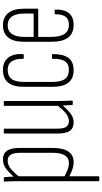

<svg xmlns="http://www.w3.org/2000/svg" viewBox="293 -820 712 1339"><g transform="rotate(-90 649.5 -151.0)"><path d="M188 6Q161 6 133.5 -4Q106 -14 82 -28L81 -62Q105 -48 131 -37.5Q157 -27 183 -27Q217 -27 235 -55.5Q253 -84 253 -141V-362Q253 -410 240 -432Q227 -454 198 -454Q165 -454 135.5 -427.5Q106 -401 78 -365L77 -400Q106 -437 137.5 -462Q169 -487 208 -487Q247 -487 267 -459Q287 -431 287 -366V-141Q287 -67 261.5 -30.5Q236 6 188 6ZM59 185Q55 185 55 180V-370Q55 -400 54.5 -426.5Q54 -453 52 -475Q51 -481 56 -481H77Q82 -481 83 -476Q85 -457 86 -435.5Q87 -414 87 -400L89 -389V180Q89 185 84 185Z M465 6Q425 6 406 -20.5Q387 -47 387 -112V-476Q387 -481 391 -481H416Q421 -481 421 -476V-114Q421 -63 434 -45Q447 -27 473 -27Q504 -27 532.5 -52Q561 -77 588 -113L590 -79Q561 -43 530.5 -18.5Q500 6 465 6ZM591 0Q587 0 586 -5Q585 -28 583.5 -54.5Q582 -81 582 -95L580 -99V-476Q580 -481 585 -481H610Q614 -481 614 -476V-114Q614 -82 615 -55Q616 -28 617 -6Q618 0 613 0Z M832 6Q773 7 743 -29.5Q713 -66 713 -143V-339Q713 -415 742.5 -451Q772 -487 832 -487Q869 -487 894.5 -470.5Q920 -454 932 -422.5Q944 -391 941 -349Q941 -342 936 -342H912Q910 -342 909 -343.5Q908 -345 908 -347Q910 -396 891 -425Q872 -454 832 -454Q788 -454 767.5 -426.5Q747 -399 747 -338V-144Q747 -83 767.5 -55Q788 -27 832 -27Q873 -27 891.5 -55Q910 -83 908 -139Q908 -145 912 -145H936Q941 -145 941 -140Q942 -69 916 -32Q890 5 832 6Z M1146 6Q1087 6 1057 -32Q1027 -70 1027 -150V-338Q1027 -415 1057.5 -451Q1088 -487 1142 -487Q1197 -487 1227.5 -450Q1258 -413 1258 -339V-246Q1258 -241 1253 -241H1061V-151Q1061 -89 1081.5 -58Q1102 -27 1146 -27Q1185 -27 1202 -50.5Q1219 -74 1219 -120Q1219 -126 1223 -126H1248Q1252 -126 1252 -121Q1253 -58 1226 -26Q1199 6 1146 6ZM1061 -273H1224V-338Q1224 -396 1203 -425Q1182 -454 1142 -454Q1103 -454 1082 -425Q1061 -396 1061 -338Z"/></g></svg>

Font: Sofia Sans Extra Condensed ExtraLight
Style: Regular
Weight: 250
Designer: Botio Nikoltchev, Ani Petrova
Foundry: lettersoup
Version: Version 4.101